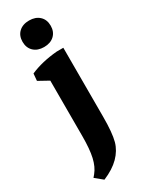

<svg xmlns="http://www.w3.org/2000/svg" viewBox="-192 -582 602 785"><g transform="rotate(-30 109.0 -189.0)"><path d="M47.4 169.9 12.2 141.1 22 129.4Q41 106.4 49.6 69.1Q58.1 31.7 58.1 -30.3V-291.5L10.3 -317.9L13.2 -351.1Q67.4 -375 140.1 -381.3H171.4V-55.2Q171.4 20 161.1 58.1Q151.4 93.3 123.3 121.6Q95.2 149.9 47.4 169.9ZM105.5 -422.9Q75.2 -422.9 57.1 -439.9Q39.1 -457 39.1 -485.4Q39.1 -514.2 57.1 -531Q75.2 -547.9 105.5 -547.9Q135.7 -547.9 153.8 -531Q171.9 -514.2 171.9 -485.4Q171.9 -457 153.8 -439.9Q135.7 -422.9 105.5 -422.9Z"/></g></svg>

Font: Markazi Text
Style: Bold
Weight: 700
Designer: Borna Izadpanah (Arabic designer), Fiona Ross (Arabic design director) and Florian Runge (Latin designer)
Foundry: Borna Izadpanah and Florian Runge
Version: Version 1.001; ttfautohint (v1.8.3)